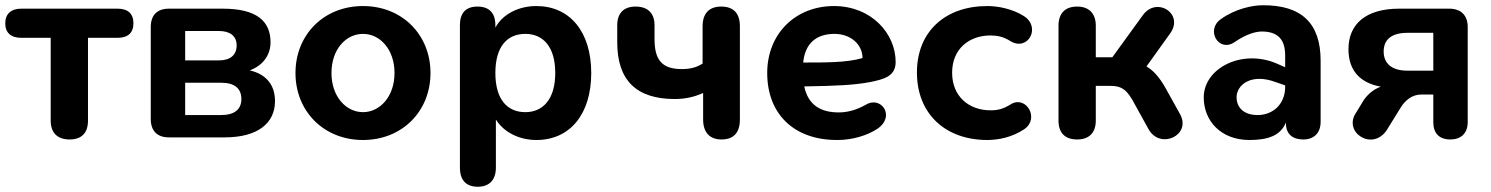

<svg xmlns="http://www.w3.org/2000/svg" viewBox="-22 -523 5675 731"><path d="M243 8C289 8 313 -17 313 -64V-379H426C465 -379 486 -398 486 -434C486 -471 465 -490 426 -490H59C20 -490 -2 -470 -2 -434C-2 -398 20 -379 59 -379H171V-64C171 -17 197 8 243 8Z M621 0H834C958 0 1025 -53 1025 -138C1025 -197 994 -240 929 -255C977 -273 1008 -311 1008 -362C1008 -442 956 -490 826 -490H621C576 -490 552 -465 552 -420V-70C552 -25 576 0 621 0ZM820 -85H683V-208H820C870 -208 897 -187 897 -146C897 -106 870 -85 820 -85ZM811 -293H683V-405H811C854 -405 879 -386 879 -350C879 -313 854 -293 811 -293Z M1360 10C1509 10 1617 -99 1617 -245C1617 -391 1509 -500 1360 -500C1211 -500 1103 -391 1103 -245C1103 -99 1211 10 1360 10ZM1360 -96C1295 -96 1240 -156 1240 -245C1240 -335 1295 -394 1360 -394C1425 -394 1480 -335 1480 -245C1480 -156 1425 -96 1360 -96Z M1797 188C1842 188 1866 161 1866 115V-68C1895 -21 1953 10 2020 10C2148 10 2229 -88 2229 -245C2229 -403 2147 -500 2020 -500C1951 -500 1891 -468 1864 -418V-427C1864 -473 1841 -498 1796 -498C1751 -498 1729 -473 1729 -427V115C1729 161 1751 188 1797 188ZM1978 -96C1909 -96 1864 -145 1864 -245C1864 -346 1909 -394 1978 -394C2045 -394 2092 -346 2092 -245C2092 -145 2045 -96 1978 -96Z M2725 8C2772 8 2795 -19 2795 -68V-423C2795 -472 2771 -498 2724 -498C2678 -498 2653 -472 2653 -423V-281C2630 -266 2605 -260 2574 -260C2499 -260 2470 -294 2470 -374V-427C2470 -473 2444 -498 2398 -498C2353 -498 2328 -473 2328 -427V-362C2328 -218 2400 -146 2547 -146C2584 -146 2620 -153 2655 -169V-68C2655 -19 2680 8 2725 8Z M3167 10C3223 10 3280 -7 3319 -33C3389 -81 3332 -160 3274 -124C3238 -104 3205 -95 3171 -95C3104 -95 3055 -122 3040 -194C3163 -196 3228 -199 3288 -210C3343 -221 3388 -232 3388 -287C3388 -395 3296 -500 3153 -500C3008 -500 2899 -396 2899 -245C2899 -89 3001 11 3167 10ZM3036 -285C3043 -357 3085 -394 3155 -394C3214 -394 3261 -357 3262 -302C3202 -284 3115 -285 3036 -285Z M3737 10C3779 10 3830 0 3876 -30C3938 -70 3886 -160 3828 -127C3797 -107 3775 -103 3749 -103C3668 -103 3603 -155 3603 -246C3603 -338 3669 -388 3749 -388C3775 -388 3799 -383 3824 -367C3892 -325 3943 -420 3876 -462C3833 -489 3779 -500 3737 -500C3578 -500 3469 -404 3469 -247C3469 -89 3578 10 3737 10Z M4079 8C4124 8 4150 -17 4150 -64V-196H4206C4245 -196 4265 -184 4289 -143L4351 -31C4395 48 4515 -8 4471 -88L4416 -187C4394 -226 4371 -254 4343 -270L4434 -397C4486 -471 4382 -538 4329 -465L4213 -305H4150V-425C4150 -472 4124 -498 4079 -498C4033 -498 4008 -472 4008 -425V-64C4008 -17 4033 8 4079 8Z M4735 10C4806 10 4854 -7 4874 -57V-53C4874 -12 4900 8 4940 8C4982 8 5006 -18 5006 -59V-292C5006 -435 4933 -504 4785 -503C4748 -503 4681 -490 4626 -450C4567 -409 4618 -321 4679 -363C4724 -394 4760 -403 4782 -403C4843 -403 4871 -373 4871 -312V-267L4839 -281C4707 -338 4561 -264 4561 -152C4561 -62 4627 10 4735 10ZM4686 -153C4686 -199 4741 -246 4836 -210L4871 -198V-192C4871 -128 4826 -85 4766 -85C4714 -85 4686 -113 4686 -153Z M5500 8C5540 8 5566 -15 5566 -58V-420C5566 -465 5540 -490 5496 -490H5305C5179 -490 5112 -432 5112 -336C5112 -256 5154 -208 5235 -193C5207 -183 5183 -162 5169 -140L5141 -94C5090 -20 5203 55 5258 -28L5310 -112C5327 -141 5355 -163 5388 -163H5435V-58C5435 -15 5458 8 5500 8ZM5336 -254C5276 -254 5246 -282 5246 -327C5246 -372 5276 -398 5336 -398H5435V-254Z"/></svg>

Font: SN Pro
Style: Bold
Weight: 700
Designer: Tobias Whetton
Foundry: Supernotes
Version: Version 1.003;Glyphs 3.3 (3324)